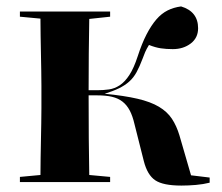

<svg xmlns="http://www.w3.org/2000/svg" viewBox="-20 -575 691 598"><path d="M575 -29 633 -22V-6Q613 -1 590 1Q567 3 545 3Q488 3 463.5 -13.5Q439 -30 428 -73L399 -188Q393 -214 384 -231Q375 -248 361.5 -258.5Q348 -269 329 -273.5Q310 -278 283 -278H256Q256 -208 256.5 -143.5Q257 -79 258 -30L323 -24V-8H42V-24L106 -30Q106 -54 106.5 -82Q107 -110 107.5 -137.5Q108 -165 108.5 -191Q109 -217 109 -238V-308Q109 -329 108.5 -355Q108 -381 107.5 -408.5Q107 -436 106.5 -464Q106 -492 106 -517L42 -523V-539H323V-523L258 -516Q257 -468 256.5 -408.5Q256 -349 256 -294H283Q302 -294 319.5 -296.5Q337 -299 353 -309.5Q369 -320 383 -341.5Q397 -363 409 -400Q422 -440 436.5 -468Q451 -496 467 -514.5Q483 -533 502 -542.5Q521 -552 544 -555Q597 -539 597 -487Q597 -457 574 -439.5Q551 -422 518 -422Q498 -422 481 -424.5Q464 -427 444 -435Q436 -422 432 -412.5Q428 -403 424 -392Q415 -368 405.5 -350.5Q396 -333 382.5 -321Q369 -309 350.5 -300Q332 -291 306 -283Q367 -277 408 -267.5Q449 -258 475 -242.5Q501 -227 515.5 -205Q530 -183 539 -153Z"/></svg>

Font: XinYuGongZhangJiaSongA
Style: Regular
Weight: 900
Designer: XinYuGong
Foundry: Adobe Systems Incorporated
Version: Version 1.00